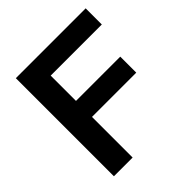

<svg xmlns="http://www.w3.org/2000/svg" viewBox="-196 -869 1009 1009"><g transform="rotate(-45 309.0 -364.5)"><path d="M77 0V-729H596V-609H216V-421H545V-302H216V0Z"/></g></svg>

Font: BDO Grotesk DemiBold
Style: Regular
Weight: 600
Designer: Deni Anggara
Foundry: Lokal Container
Version: Version 2.000